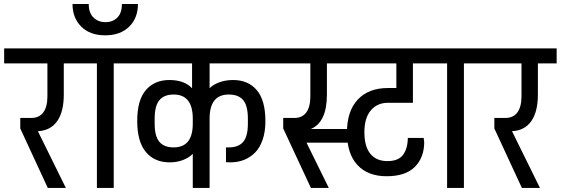

<svg xmlns="http://www.w3.org/2000/svg" viewBox="-32 -917 2736 937"><path d="M279.3 -455.7Q279.3 -371.4 247 -325.6Q214.6 -279.8 152.9 -276.7L289.3 0H201.1L66.9 -290.2V-341.4H121.2Q159.4 -341.4 179.4 -368.6Q199.4 -395.7 199.4 -447.4V-607.7H-11.7V-680.7H371V-607.7H279.3Z M321.9 -897.5H401Q401 -854.5 424 -831.7Q447 -808.9 482.6 -808.9Q518.2 -808.9 540.6 -831.2Q563 -853.6 563 -897.5H641.2Q641.2 -828.8 598.2 -786.7Q555.2 -744.6 481.3 -744.6Q407.5 -744.6 364.7 -786.9Q321.9 -829.3 321.9 -897.5ZM616.4 -680.7V-607.7H523V0H440.9V-607.7H347.5V-680.7Z M1105.6 -526.5Q1179.4 -526.5 1221.3 -477Q1263.2 -427.5 1263.2 -325.8Q1263.2 -274.5 1249.8 -235.2Q1236.3 -195.9 1212.6 -172.2Q1189 -148.6 1158.8 -136.6Q1128.6 -124.7 1093 -124.7Q1090.4 -124.7 1082.5 -125.1Q1074.7 -125.5 1070.8 -125.5V-197.7H1084.3Q1132.1 -197.7 1154.9 -224.8Q1177.7 -252 1177.7 -313.2V-338Q1177.7 -400.5 1155.1 -428.1Q1132.5 -455.7 1084.3 -455.7Q990.9 -455.7 990.9 -338V0H908.8V-166.4Q891.4 -148.1 861.9 -136.4Q832.3 -124.7 795.8 -124.7Q722.4 -124.7 680.1 -174.8Q637.7 -225 637.7 -327.1Q637.7 -429.2 680.1 -477.8Q722.4 -526.5 794.7 -526.5Q867.1 -526.5 905.3 -486.5V-607.7H593V-680.7H1296.7V-607.7H990.9V-486.5Q1007.8 -503.9 1038 -515.2Q1068.2 -526.5 1105.6 -526.5ZM908.8 -338Q908.8 -455.7 815.4 -455.7Q768.5 -455.7 745.7 -427.9Q722.8 -400.1 722.8 -338V-313.2Q722.8 -252.4 745.7 -225Q768.5 -197.7 815.4 -197.7Q908.8 -197.7 908.8 -313.2Z M1740.7 -220.7H1463.9L1572.5 0H1485.2L1350.1 -290.2V-341.4H1404.9Q1443.1 -341.4 1462.9 -368.6Q1482.6 -395.7 1482.6 -447.4V-607.7H1272.4V-680.7H1709.4V-607.7H1563.4V-455.7Q1563.4 -321 1485.2 -287.6H1740.7Z M1860.6 -415.3Q1809.3 -415.3 1777.8 -378.4Q1746.3 -341.4 1746.3 -271.5Q1746.3 -201.6 1775.6 -166.2Q1805 -130.8 1858.4 -130.8Q1911.8 -130.8 1934.6 -160.9Q1957.4 -191.1 1958.3 -243.7H2035.6Q2038.2 -228.1 2038.2 -223.3Q2038.2 -148.6 1992.6 -102.7Q1947 -56.9 1854.9 -56.9Q1762.8 -56.9 1712 -112.1Q1661.2 -167.2 1661.2 -270.9Q1661.2 -374.5 1713.9 -430.9Q1766.7 -487.4 1860.6 -487.4H1902.3V-607.7H1616.4V-680.7H2079.9V-607.7H1983.1V-415.3Z M2325.4 -607.7H2232V0H2149.9V-607.7H2056.5V-680.7H2325.4Z M2593 -455.7Q2593 -371.4 2560.6 -325.6Q2528.2 -279.8 2466.6 -276.7L2603 0H2514.8L2380.5 -290.2V-341.4H2434.8Q2473.1 -341.4 2493 -368.6Q2513 -395.7 2513 -447.4V-607.7H2301.9V-680.7H2684.6V-607.7H2593Z"/></svg>

Font: Puralecka Narrow
Style: Regular
Weight: 400
Designer: Hector Gatti, Marcela Romero, Pablo Cosgaya and Nicolas Silva
Version: Version 1.004;PS 001.004;hotconv 1.0.70;makeotf.lib2.5.58329